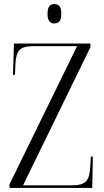

<svg xmlns="http://www.w3.org/2000/svg" viewBox="-20 -929 513 949"><path d="M27 0V-18L361 -701H148Q93 -701 75.5 -681Q58 -661 56 -608L54 -559H44L49 -714H427V-696L94 -13H335Q387 -13 405.5 -33Q424 -53 426 -105L429 -155H439L436 0ZM248 -813Q233 -813 224 -824Q215 -835 215 -861Q215 -888 224 -898.5Q233 -909 248 -909Q265 -909 274 -898.5Q283 -888 283 -861Q283 -835 274 -824Q265 -813 248 -813Z"/></svg>

Font: Noto Serif Display Condensed Light
Style: Regular
Weight: 300
Width: 3
Designer: Monotype Design Team
Foundry: Monotype Imaging Inc.
Version: Version 2.009